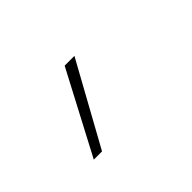

<svg xmlns="http://www.w3.org/2000/svg" viewBox="-54 -305 708 708"><g transform="rotate(-45 300.0 48.5)"><path d="M128 209 297 -112H348L171 209Z"/></g></svg>

Font: Iosevka Slab XLtEx
Style: Italic
Weight: 200
Width: 7
Italic angle: -9°
Monospace: yes
Designer: Belleve Invis
Foundry: Belleve Invis
Version: Version 11.1.0; ttfautohint (v1.8.3)